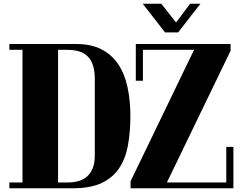

<svg xmlns="http://www.w3.org/2000/svg" viewBox="-20 -944 1298 1025"><path d="M931 -771H861L742 -924H841L920 -824L995 -924H1050ZM30 -709H388Q466 -709 521 -681Q576 -653 610.5 -602Q645 -551 660.5 -480Q676 -409 676 -324Q676 -239 663 -168Q650 -97 616 -46Q582 5 522.5 33Q463 61 370 61H30V30H100V-678H30ZM1211 -673 871 30H1188V-160H1226V61H677V24L1016 -678H743V-513H705V-709H1211ZM486 -524Q486 -603 450.5 -640.5Q415 -678 340 -678H290V30H345Q374 30 400 22.5Q426 15 445 -2Q464 -19 475 -46Q486 -73 486 -112Z"/></svg>

Font: Cafe24 ClassicType
Style: Regular
Weight: 400
Designer: Cafe24 thkim, hmlim, mnelim & 4IR
Foundry: Cafe24
Version: Version 1.000